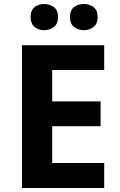

<svg xmlns="http://www.w3.org/2000/svg" viewBox="-20 -940 600 960"><path d="M501 0H90V-714H501V-590H241V-433H483V-309H241V-125H501ZM133 -854Q133 -889 153 -904.5Q173 -920 200.9 -920Q228.8 -920 249.4 -904.6Q270 -889.2 270 -854.4Q270 -821 249.4 -805Q228.8 -789 200.9 -789Q173 -789 153 -805.2Q133 -821.5 133 -854ZM330 -854Q330 -889 350.1 -904.5Q370.3 -920 398.6 -920Q427 -920 447.5 -904.6Q468 -889.2 468 -854.4Q468 -821 447.4 -805Q426.9 -789 399 -789Q370.5 -789 350.2 -805.2Q330 -821.5 330 -854Z"/></svg>

Font: Noto Sans Thaana
Style: Regular
Weight: 400
Designer: Monotype Design Team
Foundry: Monotype Imaging Inc.
Version: Version 2.001